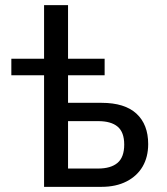

<svg xmlns="http://www.w3.org/2000/svg" viewBox="-20 -725 649 745"><path d="M151 0V-433H24V-497H151V-705H244V-497H386V-433H244V-326H374Q464 -326 509.5 -284Q555 -242 555 -166Q555 -116 533.5 -79Q512 -42 471 -21Q430 0 374 0ZM244 -71H360Q410 -71 436 -93Q462 -115 462 -164Q462 -212 436.5 -233.5Q411 -255 361 -255H244Z"/></svg>

Font: Nunito Sans 7pt Condensed Medium
Style: Regular
Weight: 500
Width: 3
Designer: Vernon Adams
Foundry: Vernon Adams
Version: Version 3.101;gftools[0.9.27]